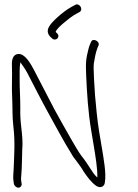

<svg xmlns="http://www.w3.org/2000/svg" viewBox="-20 -886 641 891"><path d="M244.1 -732 238.1 -738C242.5 -751.1 264.1 -769.7 273.9 -778C289.3 -791 314.5 -812 334.1 -822L350.6 -831C368.1 -844.1 346.9 -874.8 328.3 -863L311.8 -854C290.3 -842.9 263.1 -820.8 246.8 -806C232.3 -792.9 205.9 -768.2 202.3 -749C198.8 -730.2 209.1 -718.8 221.1 -708C239.6 -691.3 262.9 -715.9 244.1 -732ZM80.5 -33 79 -42C77.1 -53.3 77.6 -65.4 78.8 -73C82 -110.5 81.9 -151.7 83.2 -191C86.4 -223.2 83 -259.7 78.4 -298C74.7 -328.4 73.6 -355.8 74.2 -383C74.6 -429.8 70.7 -473.2 71.2 -518C71.5 -542.9 69.9 -576.8 74.6 -597C84 -582.8 94.2 -570.4 105.4 -550C137.4 -488.8 170.3 -423.1 203.5 -363C233.7 -308.6 279.1 -223.6 309.9 -175C315.7 -163.7 323.2 -152.7 332.4 -142C345.1 -124.8 359 -106.7 369.3 -88C387.1 -62.8 403.2 -39.9 427.2 -23C449.2 -9.8 465.2 -23 466.5 -39C474.2 -80.3 460.8 -151.1 451.2 -209L439.5 -279C431.5 -327 424.8 -399.8 420.9 -445C419.2 -476.1 412.2 -565.3 415.4 -592C419.6 -617.2 424.3 -643.1 432.4 -664L436.8 -674C446.4 -693.3 410.8 -711.9 402.8 -692L398.4 -682C395 -674.7 392.3 -666.7 390.4 -658C379.6 -614.6 376.9 -599 379.9 -535C383.8 -451.2 388.4 -369.7 403.5 -279L415.2 -209C423.3 -160.2 433 -100.3 431.7 -62C425.4 -67.4 419.1 -75.2 414.5 -81L399.8 -103C386.5 -123 374.6 -142.5 359.2 -161C340.6 -186.2 334.8 -199.4 315.5 -231C295.5 -265 254.4 -339.2 234.5 -375L202.2 -437C181.9 -476 157.4 -523.8 137.4 -562C121.6 -591.7 95.9 -637.8 64.7 -635.5C38.5 -633.6 33.7 -605.7 35.4 -580C37.5 -528.8 33.3 -482.4 36.6 -429C38.8 -387.6 36.4 -345.7 42 -300C50.9 -225.6 45.5 -164.4 43.3 -100C42.7 -81.3 39.3 -64.5 43 -42L44.5 -33C46 -23.8 56.3 -15 65.5 -15C74.7 -15 82 -23.8 80.5 -33Z"/></svg>

Font: CiSf OpenHand
Style: OpObl
Weight: 400
Foundry: Cannot Into Space Fonts
Version: Version 0.7892